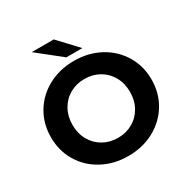

<svg xmlns="http://www.w3.org/2000/svg" viewBox="-199 -1078 1242 1267"><g transform="rotate(-30 422.0 -444.5)"><path d="M39 -350Q39 -453 88.5 -535.5Q138 -618 225.5 -665Q313 -712 422 -712Q531 -712 618 -665Q705 -618 755 -535.5Q805 -453 805 -350Q805 -247 755 -164.5Q705 -82 618 -35Q531 12 422 12Q313 12 225.5 -35Q138 -82 88.5 -164.5Q39 -247 39 -350ZM641 -350Q641 -415 612.5 -466Q584 -517 534 -545.5Q484 -574 422 -574Q360 -574 310 -545.5Q260 -517 231.5 -466Q203 -415 203 -350Q203 -285 231.5 -234Q260 -183 310 -154.5Q360 -126 422 -126Q484 -126 534 -154.5Q584 -183 612.5 -234Q641 -285 641 -350ZM210 -901H378L513 -757H391Z"/></g></svg>

Font: Montserrat Alternates
Style: Bold
Weight: 700
Designer: Julieta Ulanovsky
Foundry: Julieta Ulanovsky
Version: Version 7.200